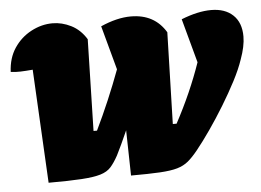

<svg xmlns="http://www.w3.org/2000/svg" viewBox="-52 -552 828 608"><g transform="rotate(-5 362.0 -248.0)"><path d="M79 3 60 -358Q37 -356 21 -355.5Q5 -355 -10 -357Q-8 -401 13 -432.5Q34 -464 67 -481.5Q100 -499 135 -499Q165 -499 194 -484.5Q223 -470 242 -439L235 -148H246Q290 -239 326 -336L288 -476Q340 -499 384 -499Q459 -499 495 -439L487 -148H499Q550 -243 582 -336L544 -476Q597 -497 639 -497Q683 -497 708.5 -473Q734 -449 734 -405Q734 -374 719 -333Q709 -303 690 -266.5Q671 -230 647.5 -191.5Q624 -153 600 -118.5Q576 -84 555 -58Q538 -37 523.5 -25Q509 -13 488.5 -7Q468 -1 433 1Q398 3 341 3L338 -141Q328 -118 318.5 -98Q309 -78 302 -64Q290 -42 278 -28.5Q266 -15 244.5 -8.5Q223 -2 184 0.5Q145 3 79 3Z"/></g></svg>

Font: Piazzolla Black
Style: Italic
Weight: 900
Italic angle: -11.3°
Designer: Juan Pablo del Peral
Foundry: Huerta Tipografica
Version: Version 1.330